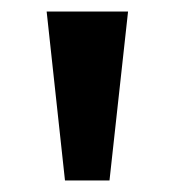

<svg xmlns="http://www.w3.org/2000/svg" viewBox="-20 -727 320 333"><path d="M60.9 -707H202.1L169.9 -414H92.7Z"/></svg>

Font: Pretendard JP Variable
Style: Regular
Weight: 400
Designer: Base glyphs from Inter by Rasmus Andersson; Hangul glyphs from Noto Sans CJK(Source Han Sans) by Jang Soo-young and Kang
Foundry: Kil Hyung-jin
Version: Version 1.307;Glyphs 3.2 (3192)